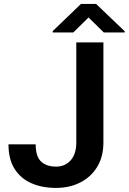

<svg xmlns="http://www.w3.org/2000/svg" viewBox="-20 -921 638 951"><path d="M357.9 -215.8V-710.9H492.2V-215.8Q492.2 -145 461.4 -94.5Q430.7 -43.9 377.4 -17.1Q324.2 9.8 257.3 9.8Q189 9.8 135.7 -13.4Q82.5 -36.6 52.2 -84.5Q22 -132.3 22 -206.1H156.7Q156.7 -145.5 183.8 -120.6Q210.9 -95.7 257.3 -95.7Q302.2 -95.7 330.1 -127Q357.9 -158.2 357.9 -215.8ZM456.1 -901.4 597.7 -766.1V-760.3H494.1L418.5 -834.5L343.3 -760.3H241.2V-767.1L380.9 -901.4Z"/></svg>

Font: Vazirmatn RD UI FD SemiBold
Style: Regular
Weight: 600
Designer: Saber Rastikerdar
Foundry: Saber Rastikerdar
Version: Version 33.003